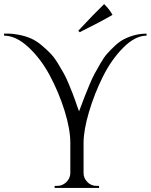

<svg xmlns="http://www.w3.org/2000/svg" viewBox="-60 -922 739 942"><path d="M331 -764 324 -771Q400 -853 451 -902Q478 -875 492 -849Q428 -812 331 -764ZM-40 -757Q-33 -757 -15 -757Q3 -757 34 -751Q65 -745 91.5 -733.5Q118 -722 143.5 -700.5Q169 -679 187 -660.5Q205 -642 223.5 -612Q242 -582 253.5 -561Q265 -540 279 -506Q297 -463 308.5 -430.5Q320 -398 321 -394Q325 -384 328 -376Q331 -383 340 -407.5Q349 -432 356.5 -451Q364 -470 378.5 -505Q393 -540 404 -560Q415 -580 432.5 -610.5Q450 -641 466 -659Q482 -677 504.5 -698Q527 -719 549 -730Q603 -757 659 -757V-747Q603 -747 544.5 -688Q486 -629 444.5 -545.5Q403 -462 376.5 -372.5Q350 -283 350 -220V-73Q350 -48 368.5 -29Q387 -10 414 -10H426V0H208V-10H221Q246 -10 265 -28Q284 -46 285 -72V-221Q285 -288 257 -378Q229 -468 185 -550.5Q141 -633 80 -690Q19 -747 -40 -747Z"/></svg>

Font: Cinzel Decorative
Style: Regular
Weight: 400
Designer: Natanael Gama
Version: Version 1.002;PS 001.002;hotconv 1.0.56;makeotf.lib2.0.21325